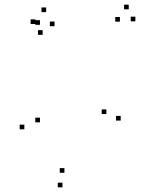

<svg xmlns="http://www.w3.org/2000/svg" viewBox="-20 -784 660 824"><path d="M498 -266.5V-286.5H478V-266.5ZM561 -692.5V-712.5H541V-692.5ZM532.5 -744V-764H512.5V-744ZM494.5 -691V-711H474.5V-691ZM436.5 -294.5V-314.5H416.5V-294.5ZM256.5 -42.5V-62.5H236.5V-42.5ZM151.5 -259V-279H131.5V-259ZM214 -671.5V-691.5H194V-671.5ZM178 -732V-752H158V-732ZM131.5 -681V-701H111.5V-681ZM163 -634.5V-654.5H143V-634.5ZM151.5 -677.5V-697.5H131.5V-677.5ZM84.5 -229V-249H64.5V-229ZM248 20V0H228V20Z"/></svg>

Font: Monaspace Radon Dots Var
Style: Regular
Weight: 400
Designer: Riley Cran and the Lettermatic Team
Version: Version 1.100 (Monaspace Radon Dots)